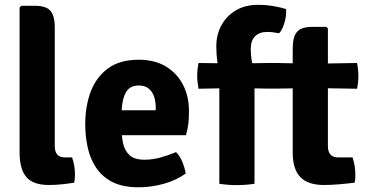

<svg xmlns="http://www.w3.org/2000/svg" viewBox="-20 -760 1520 794"><path d="M278 -109Q290 -75.5 290 -38Q290 -30 289.2 -21Q288.5 -12 286.5 -4.5Q265 -1 237.2 2Q209.5 5 182 5Q117 5 89 -27.8Q61 -60.5 61 -129V-729L68 -736H125.5Q170 -736 188.2 -715.8Q206.5 -695.5 206.5 -645.5V-156Q206.5 -133 216.5 -121Q226.5 -109 249.5 -109Z M427.5 -201V-304H624V-315.5Q624 -340.5 617 -361Q610 -381.5 594.5 -394Q579 -406.5 553.5 -406.5Q515 -406.5 498.8 -374.8Q482.5 -343 482.5 -279V-234Q482.5 -198 489 -167.5Q495.5 -137 515.8 -118.2Q536 -99.5 577 -99.5Q611 -99.5 644.2 -108.8Q677.5 -118 708 -131Q724.5 -114.5 734.5 -89.5Q744.5 -64.5 748 -42.5Q710.5 -15 658.2 -0.2Q606 14.5 553 14.5Q488 14.5 445.2 -7.2Q402.5 -29 377.8 -66Q353 -103 342.8 -149.5Q332.5 -196 332.5 -246Q332.5 -321.5 355.5 -381.8Q378.5 -442 427.2 -477.5Q476 -513 554 -513Q620 -513 666.2 -485Q712.5 -457 737 -409Q761.5 -361 761.5 -300.5Q761.5 -268.5 758.8 -247Q756 -225.5 749 -201Z M1190.5 -559Q1190.5 -609 1209 -629Q1227.5 -649 1271.5 -649H1329.5L1336 -642.5V-155.5Q1336 -133.5 1346.2 -121.2Q1356.5 -109 1380 -109H1438Q1449.5 -74.5 1449.5 -38Q1449.5 -30 1449 -21Q1448.5 -12 1446 -4.5Q1419 -1 1384 2Q1349 5 1319 5Q1253.5 5 1222 -27.8Q1190.5 -60.5 1190.5 -129ZM953 -497.5 1090.5 -499.5H1125.5L1275.5 -496.5L1456.5 -499.5Q1462 -473 1462 -447Q1462 -418 1456.5 -393L1271.5 -396L1125.5 -393.5H1090.5L951.5 -396L801 -393Q798.5 -407 797 -420Q795.5 -433 795.5 -447Q795.5 -472 801 -499.5ZM1190.5 -559Q1190.5 -609 1209 -629Q1227.5 -649 1271.5 -649H1329.5L1336 -642.5V-155.5Q1336 -133.5 1346.2 -121.2Q1356.5 -109 1380 -109H1438Q1449.5 -74.5 1449.5 -38Q1449.5 -30 1449 -21Q1448.5 -12 1446 -4.5Q1419 -1 1384 2Q1349 5 1319 5Q1253.5 5 1222 -27.8Q1190.5 -60.5 1190.5 -129ZM887 -436Q884 -469.5 879.2 -502Q874.5 -534.5 874.5 -568Q874.5 -617 896 -656Q917.5 -695 956 -717.5Q994.5 -740 1046 -740Q1081.5 -740 1111.2 -734.8Q1141 -729.5 1163 -722.5Q1165 -696.5 1156.8 -667.2Q1148.5 -638 1134.5 -622.5Q1122 -624.5 1110.5 -626.2Q1099 -628 1085 -628Q1053 -628 1035 -610.2Q1017 -592.5 1017 -557.5Q1017 -529.5 1023 -496.8Q1029 -464 1032.5 -435V0Q997 5.5 959 5.5Q923 5.5 887 0Z"/></svg>

Font: Signika Negative
Style: Bold
Weight: 700
Designer: Anna Giedry
Foundry: Anna Giedry
Version: Version 2.001